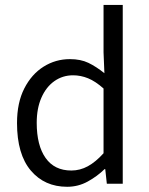

<svg xmlns="http://www.w3.org/2000/svg" viewBox="-20 -733 594 766"><path d="M248 12.2Q157.7 12.2 102.8 -52.7Q47.9 -117.7 47.9 -242.2Q47.9 -323.2 76.9 -380.1Q106 -437 153.8 -467Q201.7 -497.1 258.8 -497.1Q301.8 -497.1 332.8 -482.2Q363.8 -467.3 396.5 -440.9L393.1 -524.4V-713.4H469.7V0H406.2L399.9 -58.1H397Q368.2 -29.8 330.1 -8.8Q292 12.2 248 12.2ZM264.6 -52.7Q299.3 -52.7 330.6 -69.8Q361.8 -86.9 393.1 -121.6V-379.9Q360.8 -408.7 331.3 -420.7Q301.8 -432.6 271.5 -432.6Q230 -432.6 197 -409.4Q164.1 -386.2 145.3 -343.5Q126.5 -300.8 126.5 -243.2Q126.5 -152.8 161.9 -102.8Q197.3 -52.7 264.6 -52.7Z"/></svg>

Font: Varta Light
Style: Regular
Weight: 400
Version: Version 1.004